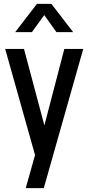

<svg xmlns="http://www.w3.org/2000/svg" viewBox="-20 -800 460 1000"><path d="M114 180 162.5 7.5 7 -545H105L221.5 -108H201L315 -545H413.5L208 180ZM59 -632.5 172.5 -780H247.5L361 -632.5H274L210.5 -721.5L146 -632.5Z"/></svg>

Font: Mohave Medium
Style: Regular
Weight: 500
Designer: Gumpita Rahayu
Foundry: Tokotype
Version: Version 2.003